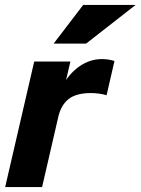

<svg xmlns="http://www.w3.org/2000/svg" viewBox="-20 -760 571 780"><path d="M1 0 119 -510H266L238 -390H241L151 0ZM216 -282 230 -404Q259 -460 302 -490Q345 -520 394 -520Q410 -520 423.5 -517.5Q437 -515 445 -512L413 -373Q401 -377 383.5 -379.5Q366 -382 350 -382Q289 -382 258 -357Q227 -332 216 -282ZM330 -583H198L318 -740H531Z"/></svg>

Font: Instrument Sans
Style: Bold Italic
Weight: 700
Italic angle: -13°
Designer: Rodrigo Fuenzalida
Foundry: fragTYPE
Version: Version 1.000;gftools[0.9.28]